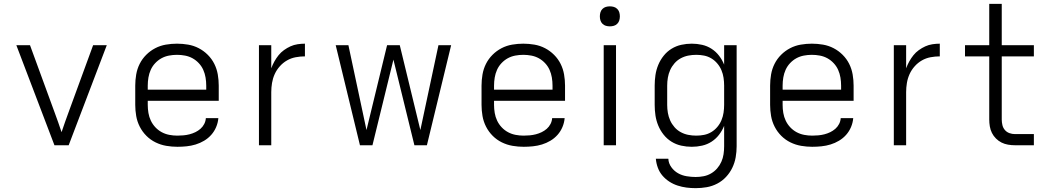

<svg xmlns="http://www.w3.org/2000/svg" viewBox="-20 -755 5440 998"><path d="M263 0 65 -520H136L263 -173Q273 -147 282 -120.5Q291 -94 300 -68Q309 -94 318 -120.5Q327 -147 337 -173L464 -520H535L337 0Z M902 8Q873 8 844 3Q815 -2 788.5 -15Q762 -28 741 -49Q720 -70 706.5 -96.5Q693 -123 688 -152Q683 -181 683 -210V-310Q683 -339 688 -368Q693 -397 706 -423Q719 -449 740 -470Q761 -491 787 -504.5Q813 -518 842 -523Q871 -528 900 -528Q929 -528 958 -523Q987 -518 1013 -504.5Q1039 -491 1060 -470Q1081 -449 1094 -423Q1107 -397 1112 -368Q1117 -339 1117 -310V-231H748V-210Q748 -189 751.5 -168Q755 -147 764 -128Q773 -109 787.5 -93.5Q802 -78 820.5 -68Q839 -58 860 -54Q881 -50 902 -50Q918 -50 934 -51.5Q950 -53 965.5 -57Q981 -61 995.5 -68Q1010 -75 1022 -85.5Q1034 -96 1041.5 -110.5Q1049 -125 1050 -141H1115Q1113 -117 1103.5 -94.5Q1094 -72 1078 -54Q1062 -36 1041 -23.5Q1020 -11 997 -4Q974 3 950 5.5Q926 8 902 8ZM748 -289H1052V-310Q1052 -331 1048.5 -352Q1045 -373 1036.5 -392Q1028 -411 1013.5 -426.5Q999 -442 981 -452Q963 -462 942 -466Q921 -470 900 -470Q879 -470 858 -466Q837 -462 819 -452Q801 -442 786.5 -426.5Q772 -411 763.5 -392Q755 -373 751.5 -352Q748 -331 748 -310Z M1326 0V-520H1390V-400Q1397 -419 1406.5 -436Q1416 -453 1428 -468Q1440 -483 1456 -494.5Q1472 -506 1489.5 -514Q1507 -522 1526.5 -525Q1546 -528 1565 -528V-462Q1541 -462 1517 -457.5Q1493 -453 1472 -441Q1451 -429 1434.5 -410.5Q1418 -392 1408 -370Q1398 -348 1394 -324Q1390 -300 1390 -276V0Z M1851 0 1725 -520H1791L1885 -79L1992 -520H2058L2165 -79L2259 -520H2325L2199 0H2134L2025 -445L1916 0Z M2702 8Q2673 8 2644 3Q2615 -2 2588.5 -15Q2562 -28 2541 -49Q2520 -70 2506.5 -96.5Q2493 -123 2488 -152Q2483 -181 2483 -210V-310Q2483 -339 2488 -368Q2493 -397 2506 -423Q2519 -449 2540 -470Q2561 -491 2587 -504.5Q2613 -518 2642 -523Q2671 -528 2700 -528Q2729 -528 2758 -523Q2787 -518 2813 -504.5Q2839 -491 2860 -470Q2881 -449 2894 -423Q2907 -397 2912 -368Q2917 -339 2917 -310V-231H2548V-210Q2548 -189 2551.5 -168Q2555 -147 2564 -128Q2573 -109 2587.5 -93.5Q2602 -78 2620.5 -68Q2639 -58 2660 -54Q2681 -50 2702 -50Q2718 -50 2734 -51.5Q2750 -53 2765.5 -57Q2781 -61 2795.5 -68Q2810 -75 2822 -85.5Q2834 -96 2841.5 -110.5Q2849 -125 2850 -141H2915Q2913 -117 2903.5 -94.5Q2894 -72 2878 -54Q2862 -36 2841 -23.5Q2820 -11 2797 -4Q2774 3 2750 5.5Q2726 8 2702 8ZM2548 -289H2852V-310Q2852 -331 2848.5 -352Q2845 -373 2836.5 -392Q2828 -411 2813.5 -426.5Q2799 -442 2781 -452Q2763 -462 2742 -466Q2721 -470 2700 -470Q2679 -470 2658 -466Q2637 -462 2619 -452Q2601 -442 2586.5 -426.5Q2572 -411 2563.5 -392Q2555 -373 2551.5 -352Q2548 -331 2548 -310Z M3118 0V-520H3182V0ZM3150 -618Q3139 -618 3129 -621Q3119 -624 3111.5 -631.5Q3104 -639 3101 -649Q3098 -659 3098 -670Q3098 -681 3101 -691Q3104 -701 3111.5 -708.5Q3119 -716 3129 -719Q3139 -722 3150 -722Q3161 -722 3171 -719Q3181 -716 3188.5 -708.5Q3196 -701 3199 -691Q3202 -681 3202 -670Q3202 -659 3199 -649Q3196 -639 3188.5 -631.5Q3181 -624 3171 -621Q3161 -618 3150 -618Z M3596 223Q3572 223 3548.5 220Q3525 217 3502 209.5Q3479 202 3459 189Q3439 176 3423.5 158Q3408 140 3399.5 117Q3391 94 3389 70H3454Q3455 94 3469.5 114Q3484 134 3504.5 145.5Q3525 157 3549 161Q3573 165 3596 165Q3617 165 3637.5 161Q3658 157 3676 146.5Q3694 136 3707.5 120.5Q3721 105 3729.5 86Q3738 67 3741 46.5Q3744 26 3744 5V-101Q3734 -76 3717.5 -54.5Q3701 -33 3678.5 -18.5Q3656 -4 3629.5 2Q3603 8 3576 8Q3548 8 3521 2Q3494 -4 3470.5 -18.5Q3447 -33 3429.5 -55Q3412 -77 3401.5 -102.5Q3391 -128 3387 -155Q3383 -182 3383 -210V-310Q3383 -338 3387 -365Q3391 -392 3401.5 -417.5Q3412 -443 3429.5 -465Q3447 -487 3470.5 -501.5Q3494 -516 3521 -522Q3548 -528 3576 -528Q3603 -528 3629.5 -522Q3656 -516 3678.5 -501.5Q3701 -487 3717.5 -465.5Q3734 -444 3744 -419V-520H3809V5Q3809 34 3804 62.5Q3799 91 3786.5 117Q3774 143 3754 164.5Q3734 186 3708 199.5Q3682 213 3653.5 218Q3625 223 3596 223ZM3599 -50Q3620 -50 3640 -54Q3660 -58 3677.5 -68.5Q3695 -79 3708.5 -95Q3722 -111 3730 -130Q3738 -149 3741 -169.5Q3744 -190 3744 -210V-310Q3744 -330 3741 -350.5Q3738 -371 3730 -390Q3722 -409 3708.5 -425Q3695 -441 3677.5 -451.5Q3660 -462 3640 -466Q3620 -470 3599 -470Q3578 -470 3557.5 -466Q3537 -462 3518.5 -452Q3500 -442 3486 -426Q3472 -410 3463.5 -391Q3455 -372 3451.5 -351.5Q3448 -331 3448 -310V-210Q3448 -189 3451.5 -168.5Q3455 -148 3463.5 -129Q3472 -110 3486 -94Q3500 -78 3518.5 -68Q3537 -58 3557.5 -54Q3578 -50 3599 -50Z M4202 8Q4173 8 4144 3Q4115 -2 4088.5 -15Q4062 -28 4041 -49Q4020 -70 4006.5 -96.5Q3993 -123 3988 -152Q3983 -181 3983 -210V-310Q3983 -339 3988 -368Q3993 -397 4006 -423Q4019 -449 4040 -470Q4061 -491 4087 -504.5Q4113 -518 4142 -523Q4171 -528 4200 -528Q4229 -528 4258 -523Q4287 -518 4313 -504.5Q4339 -491 4360 -470Q4381 -449 4394 -423Q4407 -397 4412 -368Q4417 -339 4417 -310V-231H4048V-210Q4048 -189 4051.5 -168Q4055 -147 4064 -128Q4073 -109 4087.5 -93.5Q4102 -78 4120.5 -68Q4139 -58 4160 -54Q4181 -50 4202 -50Q4218 -50 4234 -51.5Q4250 -53 4265.5 -57Q4281 -61 4295.5 -68Q4310 -75 4322 -85.5Q4334 -96 4341.5 -110.5Q4349 -125 4350 -141H4415Q4413 -117 4403.5 -94.5Q4394 -72 4378 -54Q4362 -36 4341 -23.5Q4320 -11 4297 -4Q4274 3 4250 5.5Q4226 8 4202 8ZM4048 -289H4352V-310Q4352 -331 4348.5 -352Q4345 -373 4336.5 -392Q4328 -411 4313.5 -426.5Q4299 -442 4281 -452Q4263 -462 4242 -466Q4221 -470 4200 -470Q4179 -470 4158 -466Q4137 -462 4119 -452Q4101 -442 4086.5 -426.5Q4072 -411 4063.5 -392Q4055 -373 4051.5 -352Q4048 -331 4048 -310Z M4626 0V-520H4690V-400Q4697 -419 4706.5 -436Q4716 -453 4728 -468Q4740 -483 4756 -494.5Q4772 -506 4789.5 -514Q4807 -522 4826.5 -525Q4846 -528 4865 -528V-462Q4841 -462 4817 -457.5Q4793 -453 4772 -441Q4751 -429 4734.5 -410.5Q4718 -392 4708 -370Q4698 -348 4694 -324Q4690 -300 4690 -276V0Z M5256 0Q5238 0 5220 -3Q5202 -6 5186 -14Q5170 -22 5157 -35Q5144 -48 5136 -64Q5128 -80 5125 -98Q5122 -116 5122 -134V-462H4996V-520H5122V-735H5187V-520H5354V-462H5187V-134Q5187 -119 5190.5 -104.5Q5194 -90 5203.5 -79Q5213 -68 5227 -63Q5241 -58 5256 -58H5354V0Z"/></svg>

Font: Iosevka Aile Custom Light
Style: Regular
Weight: 300
Designer: Belleve Invis
Foundry: Belleve Invis
Version: Version 17.0.2; ttfautohint (v1.8.3)